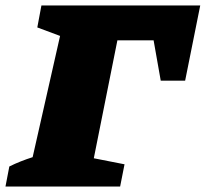

<svg xmlns="http://www.w3.org/2000/svg" viewBox="-63 -680 750 700"><path d="M667 -660 612 -386H523L497 -533H365L279 -103L391 -81L375 0H-43L-29 -73Q-9 -83 12.5 -91.5Q34 -100 56 -107L156 -549L73 -580L88 -660Z"/></svg>

Font: Piazzolla SC Black
Style: Italic
Weight: 900
Italic angle: -11.3°
Designer: Juan Pablo del Peral
Foundry: Huerta Tipografica
Version: Version 1.330